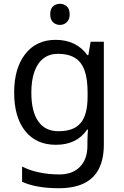

<svg xmlns="http://www.w3.org/2000/svg" viewBox="-20 -757 655 1017"><path d="M275 -546Q328 -546 370.5 -526Q413 -506 443 -465H448L460 -536H530V9Q530 85 504 136.5Q478 188 425 214Q372 240 290 240Q232 240 183.5 231.5Q135 223 97 206V125Q135 145 186 156Q237 167 295 167Q364 167 403.5 126.5Q443 86 443 16V-5Q443 -17 444 -39.5Q445 -62 446 -71H442Q414 -30 372.5 -10Q331 10 276 10Q172 10 113.5 -63Q55 -136 55 -267Q55 -395 113.5 -470.5Q172 -546 275 -546ZM287 -472Q242 -472 210.5 -448Q179 -424 162.5 -378Q146 -332 146 -266Q146 -167 182.5 -114.5Q219 -62 289 -62Q330 -62 359 -72.5Q388 -83 407 -105.5Q426 -128 435 -163Q444 -198 444 -246V-267Q444 -340 427.5 -385Q411 -430 376 -451Q341 -472 287 -472ZM298 -737Q318 -737 333.5 -723.5Q349 -710 349 -681Q349 -653 333.5 -639Q318 -625 298 -625Q276 -625 261 -639Q246 -653 246 -681Q246 -710 261 -723.5Q276 -737 298 -737Z"/></svg>

Font: lkorean15
Style: Book
Weight: 400
Designer: Jelle Bosma - Monotype Design Team
Foundry: Monotype Imaging Inc.
Version: Version 2.003